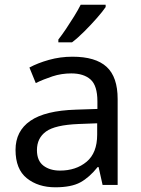

<svg xmlns="http://www.w3.org/2000/svg" viewBox="-20 -786 601 816"><path d="M288 -545Q386 -545 433 -502Q480 -459 480 -365V0H416L399 -76H395Q360 -32 321.5 -11Q283 10 215 10Q142 10 94 -28.5Q46 -67 46 -149Q46 -229 109 -272.5Q172 -316 303 -320L394 -323V-355Q394 -422 365 -448Q336 -474 283 -474Q241 -474 203 -461.5Q165 -449 132 -433L105 -499Q140 -518 188 -531.5Q236 -545 288 -545ZM314 -259Q214 -255 175.5 -227Q137 -199 137 -148Q137 -103 164.5 -82Q192 -61 235 -61Q303 -61 348 -98.5Q393 -136 393 -214V-262ZM429 -756Q417 -738 392 -709.5Q367 -681 338.5 -652.5Q310 -624 286 -606H228V-618Q243 -637 260.5 -663Q278 -689 295 -716.5Q312 -744 323 -766H429Z"/></svg>

Font: RS Noto Sans
Style: Regular
Weight: 400
Designer: Monotype Design Team
Foundry: Monotype Imaging Inc.
Version: Version 3.10